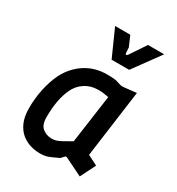

<svg xmlns="http://www.w3.org/2000/svg" viewBox="-181 -863 907 986"><g transform="rotate(30 273.0 -370.0)"><path d="M203 10Q177 10 148.5 2Q120 -6 95.5 -25.5Q71 -45 55.5 -79Q40 -113 40 -165Q40 -222 51.5 -277Q63 -332 86 -380Q119 -443 174.5 -478.5Q230 -514 301 -514Q315 -514 327 -513.5Q339 -513 354 -511L391 -500Q398 -499 407 -500L481 -508L427 -110L486 -80L441 10L337 -41Q328 -46 323 -39L307 -22Q281 -10 264.5 -2.5Q248 5 234 7.5Q220 10 203 10ZM219 -86Q231 -86 242.5 -89Q254 -92 273 -102Q292 -112 324 -131L364 -416Q330 -423 305 -423Q258 -423 223.5 -400.5Q189 -378 172 -340Q156 -305 148.5 -263Q141 -221 141 -168Q141 -123 164 -104.5Q187 -86 219 -86ZM283 -591 212 -750H302L328 -690L330 -656Q331 -650 335.5 -650Q340 -650 344 -656L407 -750H503L387 -591Z"/></g></svg>

Font: Finlandica Medium
Style: Italic
Weight: 500
Italic angle: -8°
Designer: Niklas Ekholm, Juho Hiilivirta, Jaakko Suomalainen
Foundry: Helsinki Type Studio
Version: Version 1.063